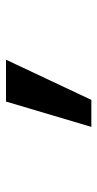

<svg xmlns="http://www.w3.org/2000/svg" viewBox="138 -1051 324 640"><g transform="rotate(-90 300.0 -731.0)"><path d="M281.5 -873H421L287 -588.5H197Z"/></g></svg>

Font: JuliaMono MediumItalic
Style: Regular
Weight: 500
Italic angle: -9°
Monospace: yes
Designer: cormullion
Foundry: corm
Version: Version 0.049; ttfautohint (v1.8.4)